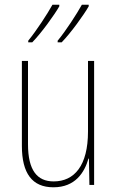

<svg xmlns="http://www.w3.org/2000/svg" viewBox="-20 -786 498 816"><path d="M357 -759V-766H328C307 -728 260 -655 225 -613V-606H242C282 -647 337 -724 357 -759ZM232 -759V-766H203C182 -728 136 -657 100 -613V-606H117C157 -647 212 -724 232 -759ZM380 -527H354V-227C354 -82 296 -15 208 -15C138 -15 99 -62 99 -173V-527H73V-166C73 -49 117 10 207 10C300 10 339 -53 356 -112H358L360 0H380Z"/></svg>

Font: Noto Sans Sinhala Condensed Thin
Style: Regular
Weight: 100
Width: 3
Designer: Jelle Bosma - Monotype Design Team
Foundry: Monotype Imaging Inc.
Version: Version 2.006